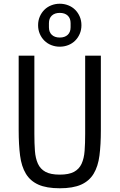

<svg xmlns="http://www.w3.org/2000/svg" viewBox="-20 -996 640 1028"><path d="M300 -746Q276 -746 254.5 -754.5Q233 -763 217.5 -778.5Q202 -794 193 -815Q184 -836 184 -861Q184 -886 193 -907Q202 -928 217.5 -943.5Q233 -959 254.5 -967.5Q276 -976 300 -976Q324 -976 345.5 -967.5Q367 -959 382.5 -943.5Q398 -928 407 -907Q416 -886 416 -861Q416 -836 407 -815Q398 -794 382.5 -778.5Q367 -763 345.5 -754.5Q324 -746 300 -746ZM300 -795Q327 -795 342.5 -809.5Q358 -824 358 -850V-872Q358 -898 342.5 -912.5Q327 -927 300 -927Q273 -927 257.5 -912.5Q242 -898 242 -872V-850Q242 -824 257.5 -809.5Q273 -795 300 -795ZM164 -698V-279Q164 -228 167 -188Q170 -148 183 -119.5Q196 -91 223.5 -76Q251 -61 300 -61Q349 -61 376.5 -76Q404 -91 417 -119.5Q430 -148 433 -188Q436 -228 436 -279V-698H520V-299Q520 -221 512.5 -163Q505 -105 481.5 -66Q458 -27 414.5 -7.5Q371 12 300 12Q229 12 185.5 -7.5Q142 -27 118.5 -66Q95 -105 87.5 -163Q80 -221 80 -299V-698Z"/></svg>

Font: PlemolJP35 Console
Style: Regular
Weight: 400
Version: v2.0.3; ttfautohint (v1.8.4.7-5d5b-dirty) -l 6 -r 45 -G 200 